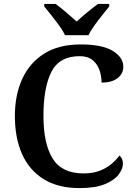

<svg xmlns="http://www.w3.org/2000/svg" viewBox="-20 -951 688 981"><path d="M386 10Q276 10 202.5 -36Q129 -82 92.5 -164.5Q56 -247 56 -358Q56 -466 94 -548.5Q132 -631 206.5 -677.5Q281 -724 392 -724Q502 -724 556 -691Q610 -658 610 -610Q610 -574 580.5 -551.5Q551 -529 499 -529Q499 -561 488.5 -592Q478 -623 453.5 -643.5Q429 -664 387 -664Q284 -664 243 -584.5Q202 -505 202 -358Q202 -217 249 -141Q296 -65 406 -65Q455 -65 489.5 -78.5Q524 -92 548.5 -112.5Q573 -133 590 -156Q608 -143 608 -114Q608 -88 586 -59Q564 -30 515.5 -10Q467 10 386 10ZM312 -771Q302 -794 282.5 -820.5Q263 -847 242.5 -873Q222 -899 206 -918V-931H264Q287 -914 318 -888Q349 -862 372 -841Q394 -862 425.5 -888Q457 -914 481 -931H538V-918Q523 -899 502 -873Q481 -847 462 -820.5Q443 -794 432 -771Z"/></svg>

Font: Noto Serif NP Hmong SemiBold
Style: Regular
Weight: 600
Designer: Dalton Maag Ltd
Foundry: Dalton Maag Ltd
Version: Version 1.001; ttfautohint (v1.8.4.7-5d5b)